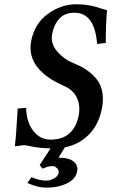

<svg xmlns="http://www.w3.org/2000/svg" viewBox="-20 -678 543 890"><path d="M476.1 -630.9Q470.2 -566.9 470.2 -479L430.2 -474.1Q418.9 -619.1 325.2 -619.1Q280.3 -619.1 254.6 -591.1Q229 -563 221.2 -517.1Q214.4 -474.1 246.1 -438.5Q277.8 -402.8 314 -388.2Q347.2 -375 371.6 -360.1Q396 -345.2 419.4 -321Q442.9 -296.9 451.9 -262Q460.9 -227.1 454.1 -184.1Q440.4 -104 394 -56.2Q347.7 -8.3 280.8 4.9L251 53.2H258.8Q294.9 53.2 316.9 67.6Q338.9 82 338.9 106.9Q338.9 111.8 336.9 118.2Q331.1 151.4 291 171.6Q251 191.9 194.8 191.9Q153.8 191.9 106.9 169.9L126 143.1Q161.1 159.2 195.8 159.2Q211.9 159.2 230.5 149.2Q249 139.2 252 123V119.1Q252 107.9 242.4 99.9Q232.9 91.8 224.1 91.8Q203.1 91.8 176.8 104L164.1 86.9L214.4 9.8Q166 8.8 132.1 2Q98.1 -4.9 94.2 -4.9Q84.5 -4.9 70.8 -2.4Q57.1 0 48.8 0Q54.7 -44.9 62 -174.8L101.1 -178.2Q103 -111.3 134.5 -71Q166 -30.8 214.8 -30.8Q322.8 -30.8 345.2 -145Q353 -189.9 336.4 -224.9Q319.8 -259.8 280.8 -277.8Q101.6 -355 124 -484.9Q139.2 -567.9 201.2 -613Q263.2 -658.2 333 -658.2Q386.2 -658.2 426.3 -645.5Q466.3 -632.8 476.1 -630.9Z"/></svg>

Font: Linux Libertine O
Style: Semibold Italic
Weight: 600
Italic angle: -11.5°
Designer: Philipp H. Poll
Foundry: Philipp H. Poll
Version: Version 5.1.2